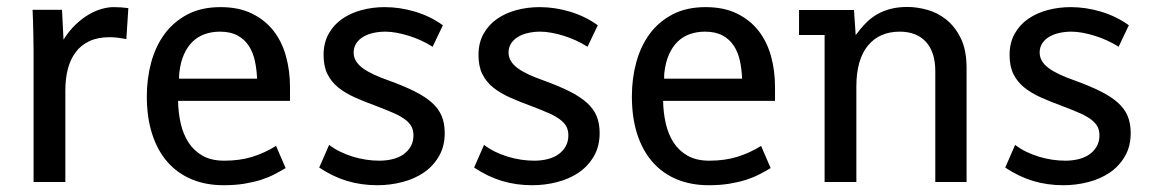

<svg xmlns="http://www.w3.org/2000/svg" viewBox="-20 -529 3352 558"><path d="M77.6 -371.6Q77.6 -377.9 77.4 -394Q77.1 -410.2 76.9 -429.2Q76.7 -448.2 75.9 -469Q75.2 -489.7 74.7 -500.5H160.2L164.6 -413.6Q180.7 -439.5 199.7 -457.5Q218.8 -475.6 238 -486.8Q257.3 -498 275.9 -503.2Q294.4 -508.3 310.1 -508.3Q319.8 -508.3 331.3 -507.6Q342.8 -506.8 353 -505.4L347.2 -415.5Q334 -418 322.3 -419.4Q310.5 -420.9 298.3 -420.9Q264.2 -420.9 239.7 -409.4Q215.3 -397.9 200 -377.4Q184.6 -356.9 177.2 -328.6Q169.9 -300.3 169.9 -266.1V0H77.6Z M810.1 -40.5Q794.4 -31.2 777.1 -22.2Q759.8 -13.2 738.3 -6.3Q716.8 0.5 690.2 4.9Q663.6 9.3 629.9 9.3Q578.6 9.3 537.4 -7.8Q496.1 -24.9 467 -57.9Q438 -90.8 422.4 -138.9Q406.7 -187 406.7 -249Q406.7 -300.8 419.4 -347.7Q432.1 -394.5 458.3 -430.2Q484.4 -465.8 524.9 -487.1Q565.4 -508.3 621.1 -508.3Q673.8 -508.3 711.9 -489.7Q750 -471.2 774.7 -439.7Q799.3 -408.2 811 -366Q822.8 -323.7 822.8 -276.4V-235.8H497.6Q498 -202.1 505.1 -170.7Q512.2 -139.2 527.8 -115Q543.5 -90.8 568.8 -76.4Q594.2 -62 631.8 -62Q676.8 -62 713.1 -73.2Q749.5 -84.5 782.2 -105ZM619.1 -437Q595.7 -437 575.4 -429.9Q555.2 -422.9 539.8 -408Q524.4 -393.1 514.4 -370.4Q504.4 -347.7 501 -316.4Q500.5 -314 500.5 -309.6Q500.5 -305.2 500.5 -300.3H727.1Q726.1 -327.1 720.7 -352.1Q715.3 -377 703.1 -395.8Q690.9 -414.6 670.4 -425.8Q649.9 -437 619.1 -437Z M936.5 -107.9Q951.2 -96.7 968.8 -88.1Q986.3 -79.6 1005.4 -73.7Q1024.4 -67.9 1044.2 -64.9Q1064 -62 1082.5 -62Q1102.5 -62 1120.6 -66.4Q1138.7 -70.8 1152.1 -80.1Q1165.5 -89.4 1173.6 -103.3Q1181.6 -117.2 1181.6 -135.7Q1181.6 -148.9 1176.8 -159.4Q1171.9 -169.9 1159.9 -179.7Q1147.9 -189.5 1127.2 -199Q1106.4 -208.5 1075.2 -220.2Q1040.5 -232.9 1012 -245.6Q983.4 -258.3 963.1 -274.7Q942.9 -291 931.6 -313.7Q920.4 -336.4 920.4 -369.1Q920.4 -404.3 935.1 -430.7Q949.7 -457 974.4 -474.1Q999 -491.2 1031.2 -499.8Q1063.5 -508.3 1098.1 -508.3Q1142.1 -508.3 1186.3 -495.1Q1230.5 -481.9 1267.1 -455.6L1237.3 -393.1Q1221.2 -403.3 1203.6 -411.4Q1186 -419.4 1168 -425Q1149.9 -430.7 1132.6 -433.8Q1115.2 -437 1100.1 -437Q1081.1 -437 1064.2 -433.1Q1047.4 -429.2 1034.9 -421.6Q1022.5 -414.1 1015.1 -402.6Q1007.8 -391.1 1007.8 -376.5Q1007.8 -362.8 1014.6 -351.6Q1021.5 -340.3 1034.4 -330.8Q1047.4 -321.3 1066.2 -312.5Q1085 -303.7 1108.9 -295.4Q1153.3 -279.3 1184.6 -263.7Q1215.8 -248 1235.4 -230.5Q1254.9 -212.9 1263.7 -191.7Q1272.5 -170.4 1272.5 -142.6Q1272.5 -103.5 1255.6 -74.7Q1238.8 -45.9 1211.4 -27.3Q1184.1 -8.8 1148.9 0.2Q1113.8 9.3 1076.7 9.3Q1029.8 9.3 988.5 -3.2Q947.3 -15.6 907.7 -42Z M1386.7 -107.9Q1401.4 -96.7 1418.9 -88.1Q1436.5 -79.6 1455.6 -73.7Q1474.6 -67.9 1494.4 -64.9Q1514.2 -62 1532.7 -62Q1552.7 -62 1570.8 -66.4Q1588.9 -70.8 1602.3 -80.1Q1615.7 -89.4 1623.8 -103.3Q1631.8 -117.2 1631.8 -135.7Q1631.8 -148.9 1627 -159.4Q1622.1 -169.9 1610.1 -179.7Q1598.1 -189.5 1577.4 -199Q1556.6 -208.5 1525.4 -220.2Q1490.7 -232.9 1462.2 -245.6Q1433.6 -258.3 1413.3 -274.7Q1393.1 -291 1381.8 -313.7Q1370.6 -336.4 1370.6 -369.1Q1370.6 -404.3 1385.3 -430.7Q1399.9 -457 1424.6 -474.1Q1449.2 -491.2 1481.4 -499.8Q1513.7 -508.3 1548.3 -508.3Q1592.3 -508.3 1636.5 -495.1Q1680.7 -481.9 1717.3 -455.6L1687.5 -393.1Q1671.4 -403.3 1653.8 -411.4Q1636.2 -419.4 1618.2 -425Q1600.1 -430.7 1582.8 -433.8Q1565.4 -437 1550.3 -437Q1531.2 -437 1514.4 -433.1Q1497.6 -429.2 1485.1 -421.6Q1472.7 -414.1 1465.3 -402.6Q1458 -391.1 1458 -376.5Q1458 -362.8 1464.8 -351.6Q1471.7 -340.3 1484.6 -330.8Q1497.6 -321.3 1516.4 -312.5Q1535.2 -303.7 1559.1 -295.4Q1603.5 -279.3 1634.8 -263.7Q1666 -248 1685.5 -230.5Q1705.1 -212.9 1713.9 -191.7Q1722.7 -170.4 1722.7 -142.6Q1722.7 -103.5 1705.8 -74.7Q1689 -45.9 1661.6 -27.3Q1634.3 -8.8 1599.1 0.2Q1564 9.3 1526.9 9.3Q1480 9.3 1438.7 -3.2Q1397.5 -15.6 1357.9 -42Z M2219.7 -40.5Q2204.1 -31.2 2186.8 -22.2Q2169.4 -13.2 2147.9 -6.3Q2126.5 0.5 2099.9 4.9Q2073.2 9.3 2039.6 9.3Q1988.3 9.3 1947 -7.8Q1905.8 -24.9 1876.7 -57.9Q1847.7 -90.8 1832 -138.9Q1816.4 -187 1816.4 -249Q1816.4 -300.8 1829.1 -347.7Q1841.8 -394.5 1867.9 -430.2Q1894 -465.8 1934.6 -487.1Q1975.1 -508.3 2030.8 -508.3Q2083.5 -508.3 2121.6 -489.7Q2159.7 -471.2 2184.3 -439.7Q2209 -408.2 2220.7 -366Q2232.4 -323.7 2232.4 -276.4V-235.8H1907.2Q1907.7 -202.1 1914.8 -170.7Q1921.9 -139.2 1937.5 -115Q1953.1 -90.8 1978.5 -76.4Q2003.9 -62 2041.5 -62Q2086.4 -62 2122.8 -73.2Q2159.2 -84.5 2191.9 -105ZM2028.8 -437Q2005.4 -437 1985.1 -429.9Q1964.8 -422.9 1949.5 -408Q1934.1 -393.1 1924.1 -370.4Q1914.1 -347.7 1910.6 -316.4Q1910.2 -314 1910.2 -309.6Q1910.2 -305.2 1910.2 -300.3H2136.7Q2135.7 -327.1 2130.4 -352.1Q2125 -377 2112.8 -395.8Q2100.6 -414.6 2080.1 -425.8Q2059.6 -437 2028.8 -437Z M2698.2 0V-322.3Q2698.2 -377.4 2671.1 -407.2Q2644 -437 2594.7 -437Q2535.6 -437 2502.2 -396.2Q2468.8 -355.5 2468.8 -277.3V0H2376.5V-427.2H2302.2V-500H2461.9L2466.8 -426.8Q2481.4 -446.8 2496.6 -462.2Q2511.7 -477.5 2529.8 -487.8Q2547.9 -498 2569.3 -503.4Q2590.8 -508.8 2617.2 -508.8Q2644 -508.8 2674.1 -500.7Q2704.1 -492.7 2729.7 -472.4Q2755.4 -452.1 2772.2 -418Q2789.1 -383.8 2789.1 -331.1V0Z M2930.2 -107.9Q2944.8 -96.7 2962.4 -88.1Q2980 -79.6 2999 -73.7Q3018.1 -67.9 3037.8 -64.9Q3057.6 -62 3076.2 -62Q3096.2 -62 3114.3 -66.4Q3132.3 -70.8 3145.8 -80.1Q3159.2 -89.4 3167.2 -103.3Q3175.3 -117.2 3175.3 -135.7Q3175.3 -148.9 3170.4 -159.4Q3165.5 -169.9 3153.6 -179.7Q3141.6 -189.5 3120.8 -199Q3100.1 -208.5 3068.8 -220.2Q3034.2 -232.9 3005.6 -245.6Q2977.1 -258.3 2956.8 -274.7Q2936.5 -291 2925.3 -313.7Q2914.1 -336.4 2914.1 -369.1Q2914.1 -404.3 2928.7 -430.7Q2943.4 -457 2968 -474.1Q2992.7 -491.2 3024.9 -499.8Q3057.1 -508.3 3091.8 -508.3Q3135.7 -508.3 3179.9 -495.1Q3224.1 -481.9 3260.7 -455.6L3231 -393.1Q3214.8 -403.3 3197.3 -411.4Q3179.7 -419.4 3161.6 -425Q3143.6 -430.7 3126.2 -433.8Q3108.9 -437 3093.8 -437Q3074.7 -437 3057.9 -433.1Q3041 -429.2 3028.6 -421.6Q3016.1 -414.1 3008.8 -402.6Q3001.5 -391.1 3001.5 -376.5Q3001.5 -362.8 3008.3 -351.6Q3015.1 -340.3 3028.1 -330.8Q3041 -321.3 3059.8 -312.5Q3078.6 -303.7 3102.5 -295.4Q3147 -279.3 3178.2 -263.7Q3209.5 -248 3229 -230.5Q3248.5 -212.9 3257.3 -191.7Q3266.1 -170.4 3266.1 -142.6Q3266.1 -103.5 3249.3 -74.7Q3232.4 -45.9 3205.1 -27.3Q3177.7 -8.8 3142.6 0.2Q3107.4 9.3 3070.3 9.3Q3023.4 9.3 2982.2 -3.2Q2940.9 -15.6 2901.4 -42Z"/></svg>

Font: Shanti
Style: Regular
Weight: 400
Designer: vernon adams
Foundry: vernon adams
Version: Version 1.000